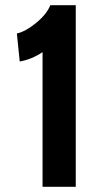

<svg xmlns="http://www.w3.org/2000/svg" viewBox="-20 -720 409 740"><path d="M272 0H144V-519Q102 -491 56 -483L45 -591Q78 -598 119 -631.5Q160 -665 174 -700H272Z"/></svg>

Font: Cabin
Style: Bold
Weight: 700
Designer: Pablo Impallari
Foundry: Pablo Impallari. www.impallari.com Igino Marini. www.ikern.com
Version: Version 1.005